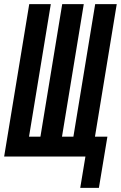

<svg xmlns="http://www.w3.org/2000/svg" viewBox="-37 -755 583 926"><path d="M350 151 375 0H-17L104 -735H208L103 -96H158L263 -735H367L262 -96H317L422 -735H526L421 -96H481L440 151Z"/></svg>

Font: Iosevka SS18
Style: Bold Italic
Weight: 700
Italic angle: -9°
Monospace: yes
Designer: Belleve Invis
Foundry: Belleve Invis
Version: Version 25.1.1; ttfautohint (v1.8.4)